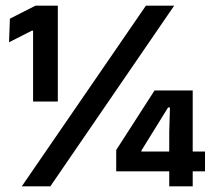

<svg xmlns="http://www.w3.org/2000/svg" viewBox="-20 -659 754 679"><path d="M184.5 -300H97V-550.5H92.5L12 -509.5L15 -593L105.5 -639H184.5ZM158 0H57L496 -639H596ZM661.5 0H578.5V-191.5L581 -279H574.5L480 -126.5V-98.5L440.5 -123H705V-53H391V-128.5L526.5 -339H661.5Z"/></svg>

Font: Anek Kannada Medium SemiBold
Style: Regular
Weight: 600
Version: Version 1.003